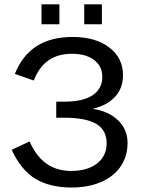

<svg xmlns="http://www.w3.org/2000/svg" viewBox="-20 -835 640 865"><path d="M303.2 9.8Q204.1 9.8 139.2 -29.8Q74.2 -69.3 32.7 -160.2L113.3 -197.8Q171.4 -64.9 299.8 -64.9Q374.5 -64.9 417.5 -98.6Q460.4 -132.3 460.4 -189.5Q460.4 -249 413.6 -276.9Q366.7 -304.7 268.1 -304.7H233.4V-377H268.1Q356 -377 398.4 -406.7Q440.9 -436.5 440.9 -487.8Q440.9 -537.1 403.8 -564.9Q366.7 -592.8 304.2 -592.8Q242.7 -592.8 199.7 -564Q156.7 -535.2 132.3 -472.2L46.9 -502Q81.1 -586.4 145.5 -627.4Q210 -668.5 307.6 -668.5Q410.6 -668.5 472.4 -621.1Q534.2 -573.7 534.2 -496.1Q534.2 -438.5 499 -399.7Q463.9 -360.8 397.5 -344.7Q469.7 -334 512.2 -292.7Q554.7 -251.5 554.7 -190.9Q554.7 -131.8 524.2 -86.2Q493.7 -40.5 436 -15.4Q378.4 9.8 303.2 9.8ZM359.4 -725.6V-815.4H439V-725.6ZM167 -725.6V-815.4H247.6V-725.6Z"/></svg>

Font: Liberation Mono
Style: Regular
Weight: 400
Monospace: yes
Designer: Steve Matteson
Foundry: Ascender Corporation
Version: Version 2.1.5